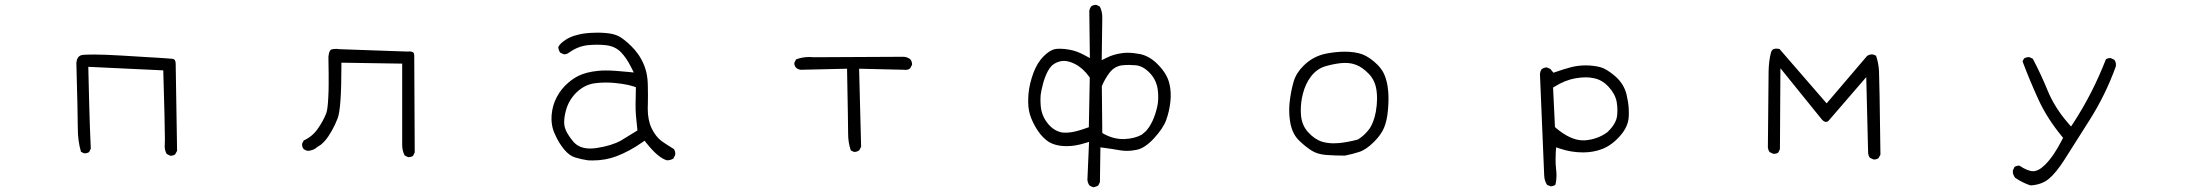

<svg xmlns="http://www.w3.org/2000/svg" viewBox="-20 -650 9040 793"><path d="M684.6 -6.8Q696.3 -6.8 703.6 -12.7L711.4 -26.9L705.6 -387.2Q705.1 -398.9 700.7 -403.3Q697.3 -406.7 691.7 -407.2Q686 -407.7 678 -408.2Q669.9 -408.7 658 -409.7Q646 -410.6 630.4 -411.6Q614.7 -412.6 595.2 -413.6Q556.2 -416 484.4 -420.4Q409.7 -424.8 368.4 -424.8Q327.1 -424.8 316.9 -422.4Q298.3 -417.5 295.4 -391.1Q301.3 -174.8 301.3 -121.1Q301.3 -67.4 314.5 -22.9L326.7 -17.1Q328.1 -16.6 329.1 -16.6Q340.3 -16.6 348.1 -22L355 -36.1L351.1 -130.9Q349.1 -180.2 344.7 -374L654.3 -359.4Q661.1 -134.3 661.1 -75.7Q661.1 -59.1 660.6 -54.4Q660.2 -49.8 660.2 -46.9Q660.2 -28.3 668.5 -14.2L682.1 -7.3Q683.6 -6.8 684.6 -6.8Z M1667 -1Q1678.2 -1 1686 -6.3L1692.9 -20.5L1690.9 -418.9V-419.4Q1690.9 -419.9 1690.9 -420.4Q1690.9 -428.7 1687.5 -432.6Q1682.6 -437.5 1669.9 -437.5Q1667 -437.5 1663.1 -437L1383.8 -446.8Q1374.5 -448.2 1369.6 -448.2Q1356 -448.2 1347.7 -445.3Q1346.2 -444.8 1345.2 -443.4Q1338.4 -436.5 1336.4 -414.6Q1337.4 -365.7 1337.4 -344Q1337.4 -322.3 1337.4 -299.1Q1337.4 -275.9 1335.9 -248Q1333.5 -198.2 1327.6 -182.6Q1315.4 -150.9 1292.5 -118.2Q1270 -85.9 1234.4 -69.8L1228 -57.1Q1227.5 -55.7 1227.5 -52.2Q1227.5 -48.8 1229 -43.9Q1230.5 -39.1 1233.9 -34.7Q1241.7 -28.3 1252.4 -26.9Q1275.4 -28.8 1291 -43L1292 -43.9Q1300.3 -48.8 1305.2 -52.2Q1312 -58.1 1316.4 -62.5Q1327.1 -73.2 1335.7 -86.2Q1344.2 -99.1 1350.6 -110.4Q1363.8 -133.8 1374.5 -161.1Q1390.1 -200.7 1390.1 -377.9V-391.1L1641.1 -387.2V-58.1Q1641.1 -54.7 1641.1 -51.3Q1641.1 -27.8 1651.4 -7.8L1664.6 -1.5Q1666 -1 1667 -1Z M2443.8 -38.6Q2430.2 -36.6 2417 -36.6Q2371.1 -36.6 2346.7 -66.4Q2318.8 -100.1 2312.5 -125Q2310.1 -134.8 2310.1 -146.5Q2310.1 -166 2317.4 -193.8Q2329.1 -237.3 2361.8 -269Q2395.5 -300.8 2437 -306.2Q2459 -309.1 2480.2 -309.1Q2501.5 -309.1 2518.8 -307.4Q2536.1 -305.7 2549.3 -303.7Q2576.2 -299.8 2597.2 -293L2606.4 -289.6Q2605 -242.7 2605 -218.3Q2605 -193.8 2606.4 -175Q2607.9 -156.2 2612.8 -111.3L2544.4 -69.3Q2505.4 -47.9 2443.8 -38.6ZM2307.1 -426.3Q2308.6 -425.8 2312.3 -425.8Q2315.9 -425.8 2320.8 -427.5Q2325.7 -429.2 2330.6 -433.1Q2367.2 -459 2407.7 -463.4Q2427.2 -465.3 2445.8 -465.3Q2464.4 -465.3 2481.9 -463.4Q2521 -459 2544.9 -434.1Q2567.4 -411.1 2586.9 -372.1L2597.7 -350.6L2573.7 -353Q2517.6 -358.9 2481.4 -358.9Q2463.4 -358.9 2450.2 -357.4Q2401.9 -352.5 2370.6 -337.4Q2348.1 -326.7 2326.2 -307.6Q2298.3 -283.7 2280 -249.8Q2261.7 -215.8 2258.3 -174.8Q2257.8 -167 2257.8 -157.2Q2257.8 -147.5 2259.8 -135.3Q2262.7 -115.7 2271 -97.7Q2287.6 -59.6 2310.1 -32.7Q2331.1 -7.3 2354.5 0Q2380.9 8.3 2408.7 12.2Q2418 12.7 2427.2 12.7Q2480 12.7 2525.4 -4.4Q2580.6 -25.4 2631.8 -61.5L2642.1 -68.8L2649.9 -59.1Q2698.7 2.4 2734.9 12.2Q2750.5 11.7 2761.2 4.9L2768.6 -9.8Q2769 -13.2 2769 -15.6Q2769 -26.9 2762.7 -34.7Q2743.7 -46.4 2729.5 -55.7Q2715.3 -64.9 2712.4 -67.4Q2688 -85.9 2671.6 -119.6Q2655.3 -153.3 2655.3 -201.7Q2655.3 -205.6 2655.8 -220.2Q2656.2 -234.9 2656.2 -259.3Q2656.2 -283.7 2655.5 -303.2Q2654.8 -322.8 2652.3 -337.4Q2644.5 -384.8 2615.2 -426.8Q2602.5 -444.8 2586.4 -460.4Q2555.7 -490.2 2534.2 -501Q2513.2 -511.2 2481.4 -513.7Q2464.8 -515.1 2447.8 -515.1Q2430.7 -515.1 2418.5 -514.2Q2406.2 -513.2 2399.4 -512.5Q2392.6 -511.7 2386.2 -510.7Q2379.9 -509.8 2374 -508.3Q2328.1 -498.5 2300.3 -473.6Q2287.6 -462.4 2285.6 -453.6Q2287.6 -442.4 2293 -433.1Z M3508.3 -22.5Q3520.5 -22.5 3529.3 -29.8L3536.6 -43.9L3528.3 -366.2L3714.8 -361.8Q3717.8 -361.3 3720.2 -361.3Q3722.7 -361.3 3725.6 -361.8Q3732.9 -362.8 3738.8 -367.2L3746.6 -381.8Q3747.1 -382.8 3747.1 -383.8Q3747.1 -396 3739.7 -405.3Q3728 -414.1 3713.4 -415.5L3340.3 -413.6Q3331.1 -414.6 3323.2 -414.6Q3293.5 -414.6 3268.1 -404.8L3261.2 -391.6Q3260.7 -390.6 3260.7 -387.2Q3260.7 -383.8 3262.5 -378.9Q3264.2 -374 3268.1 -370.1Q3275.9 -363.3 3287.1 -361.8L3478.5 -366.2Q3482.9 -137.7 3482.9 -98.9Q3482.9 -60.1 3494.1 -28.8L3506.3 -22.9Q3507.3 -22.5 3508.3 -22.5Z M4405.8 -104Q4392.1 -102.1 4383.3 -102.1Q4374.5 -102.1 4368.7 -102.5Q4334 -107.9 4308.6 -138.7Q4283.2 -169.4 4278.8 -208.5Q4277.3 -223.1 4277.3 -240.5Q4277.3 -257.8 4280.8 -274.4Q4293.9 -339.4 4317.4 -371.1Q4331.1 -389.6 4357.9 -396.5Q4365.7 -398.4 4374 -398.4Q4395 -398.4 4419.9 -385.7Q4453.1 -368.7 4478.5 -333L4481 -329.1L4477.1 -124.5L4468.3 -121.6Q4432.1 -108.4 4405.8 -104ZM4617.7 -75.7Q4578.1 -75.7 4539.6 -96.7L4532.7 -100.6L4530.8 -294.4Q4544.4 -326.2 4563 -350.1Q4584 -377 4615.7 -380.4Q4629.4 -381.8 4643.6 -381.8L4671.4 -380.4Q4702.6 -377 4730.2 -347.2Q4757.8 -317.4 4762.2 -275.9Q4763.7 -261.7 4763.7 -248.5Q4763.7 -225.6 4758.8 -206.1Q4752 -176.3 4740.5 -151.4Q4729 -126.5 4713.4 -108.9L4695.8 -93.8Q4666.5 -77.6 4624.5 -75.7Q4621.1 -75.7 4617.7 -75.7ZM4524.9 -41.5Q4576.2 -34.7 4605.5 -29.3Q4619.6 -26.9 4635.7 -26.9Q4651.9 -26.9 4672.4 -30.8Q4707 -36.6 4745.4 -77.9Q4783.7 -119.1 4796.4 -153.8Q4809.6 -189.5 4814 -231Q4815.4 -243.7 4815.4 -250.5Q4815.4 -270 4813.7 -283.2Q4812 -296.4 4808.6 -309.1Q4798.3 -347.7 4760.7 -385.3Q4727.1 -418.9 4688 -426.8Q4660.2 -432.1 4636.7 -432.1Q4623.5 -432.1 4612.3 -430.2Q4579.1 -425.8 4549.8 -411.1L4530.3 -401.4L4532.7 -578.1Q4532.7 -603 4522.5 -623L4509.3 -629.4Q4507.8 -629.9 4506.8 -629.9Q4494.6 -629.9 4486.8 -623.5Q4480.5 -615.2 4479 -604.5L4481.4 -410.2L4461.4 -420.9Q4428.2 -439.5 4397 -444.8Q4376 -448.7 4358.4 -448.7Q4343.3 -448.7 4335.4 -446.8Q4314 -441.4 4289.3 -416.5Q4264.6 -391.6 4248.5 -349.6Q4231.9 -304.7 4228 -263.7Q4226.6 -247.1 4226.6 -228.8Q4226.6 -210.4 4230 -192.9Q4235.4 -163.6 4255.4 -127.9Q4274.9 -92.8 4300.8 -71.8Q4331.5 -46.4 4385.7 -46.4Q4421.4 -46.4 4460 -58.6L4478 -64L4471.2 93.3Q4472.7 106 4479.5 115.7Q4487.3 121.6 4497.1 123.5Q4506.8 121.6 4516.1 116.2L4522.9 102.1Z M5488.3 -58.1Q5462.9 -58.1 5441.4 -64.5Q5409.7 -74.2 5382.8 -104Q5355 -134.3 5353 -180.2Q5352.5 -187 5352.5 -194.3Q5352.5 -229.5 5361.3 -263.2Q5371.6 -303.7 5394.5 -334Q5418.9 -365.7 5453.1 -376Q5484.4 -385.3 5517.1 -389.2Q5526.9 -390.1 5532.2 -390.1Q5548.3 -390.1 5559.3 -388.2Q5570.3 -386.2 5581.8 -381.8Q5593.3 -377.4 5606 -368.7Q5620.1 -358.9 5633.3 -345.2Q5660.2 -317.4 5665.5 -274.9Q5667.5 -259.8 5667.5 -243.2Q5667.5 -217.3 5662.6 -189Q5653.8 -142.1 5634.3 -115.7Q5614.3 -89.8 5589.8 -74.7L5588.4 -73.7Q5548.3 -63 5511.2 -59.1Q5499.5 -58.1 5488.3 -58.1ZM5712.4 -194.3Q5714.8 -220.2 5714.8 -239.5Q5714.8 -258.8 5713.6 -271.7Q5712.4 -284.7 5710.9 -294.9Q5705.1 -329.1 5692.9 -351.6Q5683.6 -368.2 5668.5 -383.3Q5645.5 -406.2 5619.6 -419.9Q5594.7 -433.1 5552.7 -436Q5543.5 -436.5 5534.2 -436.5Q5498.5 -436.5 5457.5 -428.7Q5402.3 -417.5 5363.3 -377.9Q5333.5 -348.6 5323.2 -313.5Q5311 -272 5306.2 -225.1Q5304.7 -210 5304.7 -194.8Q5304.7 -165 5310.5 -136.2Q5319.8 -94.7 5345.2 -69.8Q5372.6 -43.5 5397 -28.1Q5421.4 -12.7 5457.8 -10Q5494.1 -7.3 5534.7 -7.3Q5564.9 -13.2 5593.8 -22.5Q5622.6 -31.7 5655.3 -64.5Q5684.1 -93.3 5696.3 -122.1Q5708.5 -150.9 5712.4 -194.3Z M6518.6 -70.3Q6466.8 -70.3 6406.2 -121.6L6402.3 -125.5L6394.5 -288.6L6401.4 -292.5Q6444.3 -319.3 6487.3 -326.7Q6510.3 -330.6 6529.1 -330.6Q6547.9 -330.6 6562.5 -327.1Q6596.7 -320.8 6623.8 -291.5Q6650.9 -262.2 6657.2 -229.5Q6660.2 -211.4 6660.2 -196.5Q6660.2 -181.6 6658.7 -170.2Q6657.2 -158.7 6652.3 -148.4Q6643.1 -127 6618.7 -104Q6578.1 -74.2 6525.4 -70.3Q6522 -70.3 6518.6 -70.3ZM6408.7 74.7Q6408.7 63.5 6406.7 45.9Q6404.8 28.3 6404.8 9.5Q6404.8 -9.3 6405.8 -24.4L6407.2 -41.5L6423.3 -36.1Q6469.7 -20.5 6519 -20.5Q6560.5 -20.5 6597.7 -34.7Q6637.7 -50.3 6671.9 -89.4Q6705.1 -127.4 6707 -168Q6707.5 -175.8 6707.5 -183.1Q6707.5 -190.4 6707 -201.2Q6705.6 -227.1 6698.2 -258.8Q6687.5 -303.2 6651.9 -334.5Q6615.7 -365.7 6589.8 -372.6Q6560.5 -379.9 6529.3 -379.9Q6498 -379.9 6469.2 -372.6Q6440.4 -365.2 6396 -349.6L6383.3 -365.2L6368.7 -371.6Q6355 -371.1 6346.7 -363.3Q6341.3 -355.5 6340.3 -344.7L6357.9 75.7Q6358.9 97.2 6369.6 113.3L6384.3 119.6Q6396.5 119.1 6404.3 112.8Q6408.7 94.7 6408.7 74.7Z M7719.7 8.8Q7731.4 8.8 7738.8 2.9L7746.6 -11.2Q7742.7 -317.4 7740.7 -356Q7738.8 -390.1 7728.5 -419.9Q7719.2 -425.3 7710.4 -425.3Q7701.2 -425.3 7691.4 -418.9L7524.4 -223.1L7329.6 -447.8Q7322.8 -449.2 7317.4 -449.2Q7305.7 -449.2 7300.3 -443.8Q7296.4 -439.9 7294.4 -432.6Q7285.6 -399.4 7284.7 -355.5Q7283.7 -311.5 7281.7 -40Q7283.2 -29.8 7288.6 -22L7303.2 -15.1Q7304.7 -14.6 7305.7 -14.6Q7316.9 -14.6 7324.7 -20L7331.5 -34.2L7333.5 -368.2L7504.9 -156.2Q7514.2 -146.5 7521.5 -146.5Q7526.4 -146.5 7531.2 -149.9L7688 -331.5L7695.8 -16.6Q7697.3 -6.3 7702.6 1.5L7717.3 8.3Q7718.8 8.8 7719.7 8.8Z M8718.8 -375.5Q8719.2 -378.9 8719.2 -382.1Q8719.2 -385.3 8719 -387.7Q8718.8 -390.1 8717.8 -392.6Q8716.3 -397.9 8712.9 -402.8L8698.7 -409.7Q8697.3 -410.2 8696.3 -410.2Q8685.1 -410.2 8677.7 -404.8Q8650.9 -335.9 8617.7 -270.5Q8584.5 -205.1 8543.5 -142.1L8533.7 -127.4L8522.5 -140.6Q8466.3 -205.1 8437 -276.4Q8409.7 -343.3 8376 -407.2L8362.8 -413.6Q8361.3 -414.1 8360.4 -414.1Q8348.1 -414.1 8339.4 -408.2L8333.5 -396.5Q8362.3 -319.8 8398.2 -241Q8434.1 -162.1 8495.6 -87.4L8501 -80.6L8497.1 -73.2Q8462.9 -5.9 8427.2 29.8Q8399.9 57.1 8377.4 57.1Q8354.5 57.1 8320.8 34.2Q8319.8 34.2 8318.8 34.2Q8308.1 34.2 8300.3 39.6L8293.5 54.2Q8293.5 55.7 8293.5 57.9Q8293.5 60.1 8293.7 63.5Q8293.9 66.9 8295.4 70.3Q8297.9 77.6 8302.7 84Q8333 105 8366.2 115.7Q8412.6 113.3 8442.4 88.4Q8472.2 63.5 8506.8 9.3L8610.8 -154.8Q8676.3 -258.3 8718.8 -375.5Z"/></svg>

Font: NaikaiFont
Style: ExtraLight
Weight: 200
Version: Version 1.89